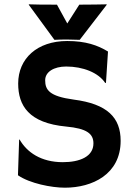

<svg xmlns="http://www.w3.org/2000/svg" viewBox="-20 -850 623 882"><path d="M62.5 -44.9C116.7 -7.3 216.8 12.2 278.3 12.2C403.3 12.2 534.2 -48.8 534.2 -203.1C534.2 -310.1 473.1 -372.6 317.9 -392.6C206.5 -407.7 187.5 -437 187.5 -481.4C187.5 -519.5 227.1 -544.4 284.2 -544.4C361.3 -544.4 432.6 -516.1 463.4 -468.8L466.8 -469.7L476.1 -613.3C428.7 -642.1 374 -661.6 288.6 -661.6C150.9 -661.6 63.5 -581.1 63.5 -466.3C63.5 -364.7 112.3 -284.7 284.2 -268.6C378.4 -259.8 409.2 -235.8 409.2 -191.4C409.2 -130.4 346.2 -105 268.6 -105C168.5 -105 103.5 -150.4 69.8 -209.5L67.9 -208ZM230 -667C240.2 -668 274.9 -668.5 287.1 -668.5C297.4 -668.5 338.9 -667.5 346.2 -667L470.7 -828.6L468.8 -830.1C449.2 -829.6 391.6 -828.6 344.2 -828.6L289.1 -742.2L241.7 -828.6C182.1 -828.6 133.8 -829.1 113.3 -830.1L111.8 -828.6Z"/></svg>

Font: HammersmithOne
Style: Regular
Weight: 400
Designer: Nicole Fally
Foundry: Nicole Fally
Version: Version 1.003